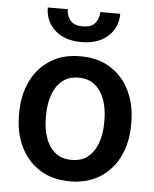

<svg xmlns="http://www.w3.org/2000/svg" viewBox="-53 -783 673 838"><g transform="rotate(5 283.5 -364.0)"><path d="M38.1 -258.3V-269.5Q38.1 -346.2 67.1 -407Q96.2 -467.8 151.1 -502.9Q206.1 -538.1 283.2 -538.1Q360.8 -538.1 416 -502.9Q471.2 -467.8 500.2 -407Q529.3 -346.2 529.3 -269.5V-258.3Q529.3 -181.6 500.2 -121.1Q471.2 -60.5 416.3 -25.4Q361.3 9.8 284.2 9.8Q206.5 9.8 151.6 -25.4Q96.7 -60.5 67.4 -121.1Q38.1 -181.6 38.1 -258.3ZM155.8 -269.5V-258.3Q155.8 -210.4 169.2 -170.9Q182.6 -131.3 210.9 -107.7Q239.3 -84 284.2 -84Q328.1 -84 356.2 -107.7Q384.3 -131.3 397.9 -170.9Q411.6 -210.4 411.6 -258.3V-269.5Q411.6 -316.4 398.2 -356.2Q384.8 -396 356.4 -420.2Q328.1 -444.3 283.2 -444.3Q238.8 -444.3 210.7 -420.2Q182.6 -396 169.2 -356.2Q155.8 -316.4 155.8 -269.5ZM352.5 -737.8H439.9Q439.9 -677.2 397.2 -638.7Q354.5 -600.1 281.7 -600.1Q208 -600.1 165.3 -638.7Q122.6 -677.2 122.6 -737.8H210Q210 -710.9 226.1 -689.9Q242.2 -668.9 281.7 -668.9Q319.8 -668.9 336.2 -689.9Q352.5 -710.9 352.5 -737.8Z"/></g></svg>

Font: Vazirmatn RD FD Medium
Style: Regular
Weight: 500
Designer: Saber Rastikerdar
Foundry: Saber Rastikerdar
Version: Version 33.003